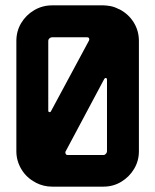

<svg xmlns="http://www.w3.org/2000/svg" viewBox="-20 -696 579 716"><path d="M498 -132Q498 -96 480 -66Q462 -36 432 -18Q402 0 366 0H174Q142 0 113 -15L112 -16Q79 -33 60 -64.5Q41 -96 41 -132V-543Q41 -580 59 -610Q77 -640 107.5 -658Q138 -676 174 -676H366Q375 -676 390.5 -673.5Q406 -671 423 -662H424Q458 -645 478 -613.5Q498 -582 498 -543ZM312 -545Q314 -550 312 -553.5Q310 -557 305 -557H174Q169 -557 164.5 -553Q160 -549 160 -543V-283Q160 -279 164 -278Q168 -277 170 -281ZM379 -132V-399Q379 -404 375.5 -405Q372 -406 369 -402L224 -130Q223 -126 225 -122Q227 -118 231 -118H366Q371 -118 375 -122.5Q379 -127 379 -132Z"/></svg>

Font: Monomaniac One
Style: Regular
Weight: 400
Version: Version 1.000; ttfautohint (v1.8.3)